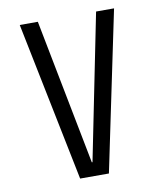

<svg xmlns="http://www.w3.org/2000/svg" viewBox="-80 -766 710 831"><g transform="rotate(-10 275.0 -350.0)"><path d="M205 0 63 -700H142.5L267 -60.5H270L398.5 -700H477.5L331.5 0Z"/></g></svg>

Font: Trispace SemiCondensed Light
Style: Regular
Weight: 300
Width: 4
Designer: Tyler Finck
Foundry: Etcetera Type Company
Version: Version 1.210; ttfautohint (v1.8.3)